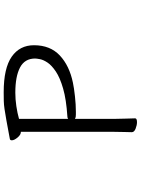

<svg xmlns="http://www.w3.org/2000/svg" viewBox="119 -870 762 1040"><g transform="rotate(-90 500.0 -350.0)"><path d="M306 -618H305Q290 -618 275 -636Q260 -654 260 -667Q260 -677 269 -678Q332 -690 369 -696.5Q406 -703 429.5 -706.5Q453 -710 473 -710.5Q493 -711 520 -711Q651 -711 713 -667.5Q775 -624 775 -547Q775 -459 719.5 -407Q664 -355 572 -336Q544 -330 498.5 -325Q453 -320 415 -320Q407 -320 399.5 -320Q392 -320 386 -321Q380 -323 376 -325V-115Q376 -81 377.5 -48.5Q379 -16 379 1Q379 11 358 11Q342 11 323 3.5Q304 -4 304 -17Q304 -29 305 -58Q306 -87 306 -116ZM376 -362Q379 -364 382 -365Q385 -366 389 -366Q481 -372 540 -389Q599 -406 632.5 -428.5Q666 -451 681 -473.5Q696 -496 699.5 -514.5Q703 -533 703 -541Q703 -597 654.5 -622.5Q606 -648 518 -648Q482 -648 445 -642.5Q408 -637 376 -628Z"/></g></svg>

Font: Moon Stars Kai T HW
Style: Regular
Weight: 400
Designer: GuiWonder
Version: Version 1.101